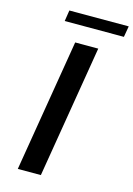

<svg xmlns="http://www.w3.org/2000/svg" viewBox="-127 -915 682 981"><g transform="rotate(15 214.0 -425.0)"><path d="M185 -700H307L191 0H69ZM114 -850H428L418 -792H105Z"/></g></svg>

Font: Be Vietnam SemiBold
Style: Italic
Weight: 600
Italic angle: -9.556°
Designer: Gabriel Lam
Foundry: TypeRant
Version: Version 3.000